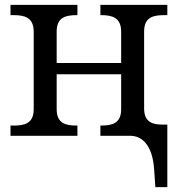

<svg xmlns="http://www.w3.org/2000/svg" viewBox="-20 -556 728 786"><path d="M616 210H665V-46H644C606 -46 570 -55 570 -112V-427C570 -486 608 -494 652 -494H665V-536H391V-494H394C438 -494 476 -485 476 -426V-298H212V-427C212 -486 250 -494 294 -494H297V-536H23V-494H36C80 -494 118 -485 118 -426V-109C118 -50 80 -42 36 -42H23V0H297V-42H294C250 -42 212 -50 212 -109V-252H476V-109C476 -50 438 -42 394 -42H391V0H514C559 0 604 35 611 137Z"/></svg>

Font: Noto Serif Thai
Style: Regular
Weight: 400
Designer: Monotype Design Team
Foundry: Monotype Imaging Inc.
Version: Version 1.901